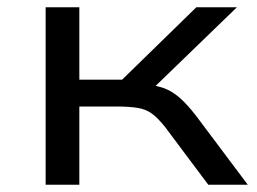

<svg xmlns="http://www.w3.org/2000/svg" viewBox="-20 -510 709 530"><path d="M106 0V-490H199V-290H317L522 -490H634L387 -251L369 -278Q404 -276 428.5 -268Q453 -260 475 -241Q497 -222 523 -188L664 0H555L436 -159Q417 -183 400.5 -195.5Q384 -208 361 -212Q338 -216 300 -216H199V0Z"/></svg>

Font: Nunito Sans 10pt Expanded
Style: Regular
Weight: 400
Width: 7
Designer: Vernon Adams
Foundry: Vernon Adams
Version: Version 3.101;gftools[0.9.27]